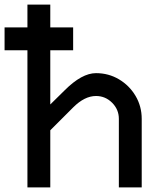

<svg xmlns="http://www.w3.org/2000/svg" viewBox="-45 -820 715 840"><path d="M175 -700H275V-600H175V-363L238 -425Q313 -500 375 -500Q430 -500 475.5 -473Q521 -446 548 -400.5Q575 -355 575 -300V0H475V-300Q475 -341 445.5 -370.5Q416 -400 375 -400Q325 -400 275 -350L175 -250V0H75V-600H-25V-700H75V-800H175Z"/></svg>

Font: Monoikos Medium
Style: Regular
Weight: 500
Designer: Brian Krent
Version: Version 0.088